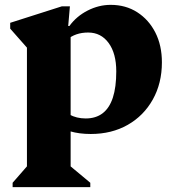

<svg xmlns="http://www.w3.org/2000/svg" viewBox="-20 -536 721 791"><path d="M354 16Q259 16 204 -28V-120Q236 -81 265.5 -64.5Q295 -48 333 -48Q375 -48 403 -69.5Q431 -91 445 -134Q459 -177 459 -242Q459 -316 427.5 -359Q396 -402 343 -402Q317 -402 295 -394.5Q273 -387 256 -372V-429H266Q295 -469 341 -492.5Q387 -516 436 -516Q498 -516 545.5 -485.5Q593 -455 620 -402Q647 -349 647 -279Q647 -193 609.5 -126Q572 -59 506 -21.5Q440 16 354 16ZM32 235V217L107 131L91 159V-369L134 -291L22 -418V-442L235 -510H268L261 -429H271V161L256 137L352 217V235Z"/></svg>

Font: Platypi Light ExtraBold
Style: Regular
Weight: 800
Version: Version 1.200